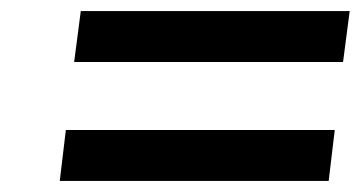

<svg xmlns="http://www.w3.org/2000/svg" viewBox="-20 -523 652 347"><path d="M585 -288H99L88 -196H574ZM612 -503H126L114 -411H600Z"/></svg>

Font: Bluebird
Style: LiExtObl
Weight: 300
Designer: Jasper
Foundry: Cannot Into Space Fonts
Version: Version 0.98